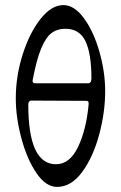

<svg xmlns="http://www.w3.org/2000/svg" viewBox="-20 -720 475 754"><path d="M42 -334Q42 -421 69 -506Q96 -591 139 -645.5Q182 -700 229 -700Q272 -700 310 -648Q348 -596 370.5 -516.5Q393 -437 393 -362Q393 -279 369.5 -191.5Q346 -104 303 -45Q260 14 204 14Q160 14 123 -40.5Q86 -95 64 -177Q42 -259 42 -334ZM326 -393Q339 -393 339 -412Q339 -510 315.5 -558.5Q292 -607 237 -607Q204 -607 181.5 -589.5Q159 -572 141 -528Q123 -484 108 -404V-401Q108 -398 110.5 -395.5Q113 -393 117 -393ZM328 -310V-314Q328 -320 326 -322Q324 -324 317 -324L103 -325Q97 -325 94 -320.5Q91 -316 91 -310Q91 -75 200 -75Q254 -75 286.5 -143Q319 -211 328 -310Z"/></svg>

Font: EB Garamond Medium
Style: Regular
Weight: 500
Designer: Georg Duffner and Octavio Pardo
Foundry: Georg Duffner
Version: Version 1.000